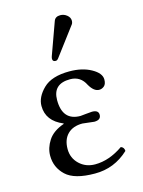

<svg xmlns="http://www.w3.org/2000/svg" viewBox="-107 -744 611 818"><g transform="rotate(-15 198.5 -335.0)"><path d="M240.2 -680.2Q256.3 -680.2 269.3 -669.7Q282.2 -659.2 282.2 -645Q282.2 -633.8 275.9 -627L184.1 -504.9Q178.2 -497.1 171.9 -497.1Q157.7 -497.1 158.2 -509.8Q158.2 -513.7 160.2 -520L211.9 -663.1Q218.3 -680.2 240.2 -680.2ZM123 -121.1Q123 -81.1 151.1 -54.4Q179.2 -27.8 220.2 -27.8Q282.2 -27.8 344.2 -70.8Q358.4 -65.9 358.9 -49.8Q294.9 10.3 209 9.8Q119.1 9.8 81.5 -25.6Q43.9 -61 43.9 -112.8Q43.9 -147 64.9 -179.4Q85.9 -211.9 134.8 -229V-231Q63 -260.7 63 -327.1Q63 -366.2 100.1 -402.6Q137.2 -439 215.8 -439Q272 -439 311.5 -417Q351.1 -395 351.1 -367.2Q351.1 -347.2 341.1 -338.6Q331.1 -330.1 318.8 -330.1Q295.9 -330.1 276.9 -362.8Q255.9 -405.8 210 -405.8Q133.8 -405.8 133.8 -334Q133.8 -243.2 212.9 -243.2L236.8 -245.6Q260.7 -248 264.2 -248Q293 -248 293 -227.1Q293 -204.1 263.2 -204.1Q259.3 -204.1 238 -207Q216.8 -210 211.9 -210Q169.9 -210 146.5 -186.5Q123 -163.1 123 -121.1Z"/></g></svg>

Font: Linux Libertine Capitals
Style: Small Caps
Weight: 400
Designer: Philipp H. Poll
Foundry: Philipp H. Poll
Version: Version 5.1.3